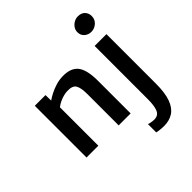

<svg xmlns="http://www.w3.org/2000/svg" viewBox="-265 -1009 1459 1459"><g transform="rotate(-45 465.0 -279.0)"><path d="M83.5 0V-556H198.5L199.5 -496Q219.5 -510.5 250.2 -526.2Q281 -542 317 -553Q353 -564 389.5 -565Q478 -567.5 517.8 -518.8Q557.5 -470 557.5 -348V0H429V-337Q429 -405.5 410.8 -434.5Q392.5 -463.5 334.5 -460.5Q318 -460 296.5 -454.5Q275 -449 252.8 -438.8Q230.5 -428.5 210.5 -413V0ZM593 239V150.5Q600.5 154 619.5 157.2Q638.5 160.5 652 160.5Q694 160.5 710.2 125.5Q726.5 90.5 726.5 15V-556H853.5V-25.5Q853.5 74.5 831.8 134.2Q810 194 768.8 221Q727.5 248 669 248Q659.5 248 643.2 246.8Q627 245.5 612.5 243.5Q598 241.5 593 239ZM785 -649Q753.5 -649 730.5 -669Q707.5 -689 707.5 -722.5Q707.5 -745.5 720.2 -764.2Q733 -783 753 -794.2Q773 -805.5 795 -805.5Q832.5 -805.5 852.2 -784.5Q872 -763.5 872 -732Q872 -696.5 846 -672.8Q820 -649 785 -649Z"/></g></svg>

Font: Merriweather Sans Medium
Style: Regular
Weight: 500
Designer: Eben Sorkin
Foundry: Eben Sorkin
Version: Version 2.001